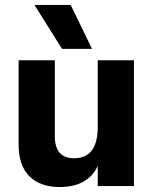

<svg xmlns="http://www.w3.org/2000/svg" viewBox="-20 -750 620 774"><path d="M351 -553H230L119 -730H265ZM520 0H374V-81Q334 4 220 4Q142 4 98.5 -39.5Q55 -83 55 -168V-507H201V-201Q201 -112 279 -112Q374 -112 374 -239V-507H520Z"/></svg>

Font: Hind Kochi
Style: Bold
Weight: 700
Designer: Dhruvi Tolia
Foundry: Indian Type Foundry
Version: Version 0.702;PS 1.0;hotconv 1.0.81;makeotf.lib2.5.63406